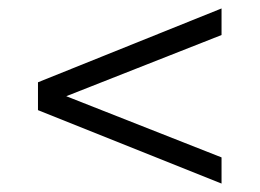

<svg xmlns="http://www.w3.org/2000/svg" viewBox="-20 -578 615 455"><path d="M505 -558 70 -383V-317L505 -143V-205L137 -350L505 -495Z"/></svg>

Font: Talent
Style: Regular
Weight: 400
Designer: Mike Powis
Version: Version 1.001;hotconv 1.0.109;makeotfexe 2.5.65596